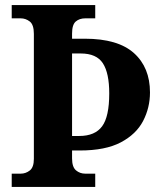

<svg xmlns="http://www.w3.org/2000/svg" viewBox="-20 -734 637 754"><path d="M26 0V-52H61Q81 -52 97 -64.5Q113 -77 113 -110V-601Q113 -637 97 -649.5Q81 -662 61 -662H26V-714H354V-662H315Q292 -662 277.5 -649.5Q263 -637 263 -602V-582H313Q443 -582 506 -525.5Q569 -469 569 -371Q569 -311 542 -259Q515 -207 454.5 -175Q394 -143 293 -143H263V-112Q263 -78 278.5 -65Q294 -52 315 -52H354V0ZM291 -200Q353 -200 381 -238Q409 -276 409 -367Q409 -447 384 -485.5Q359 -524 297 -524H263V-200Z"/></svg>

Font: Noto Serif Khmer SemiCondensed
Style: Bold
Weight: 700
Width: 4
Designer: Danh Hong and the Monotype Design Team
Foundry: Monotype Imaging Inc.
Version: Version 2.004; ttfautohint (v1.8.4.7-5d5b)